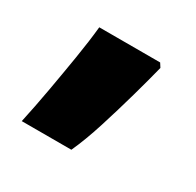

<svg xmlns="http://www.w3.org/2000/svg" viewBox="-78 -231 465 456"><g transform="rotate(30 154.5 -3.5)"><path d="M250 -135Q241 -99 227 -49Q213 1 197 51.5Q181 102 164 139H28Q38 93 47 42.5Q56 -8 64 -57Q72 -106 76 -146H243Z"/></g></svg>

Font: Noto Sans Thai Looped UI Condensed Black
Style: Regular
Weight: 900
Width: 3
Designer: Cadson Demak Team
Foundry: Cadson Demak Co., Ltd.
Version: Version 1.000; ttfautohint (v1.8.4.7-5d5b)